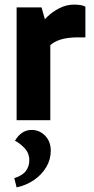

<svg xmlns="http://www.w3.org/2000/svg" viewBox="-20 -521 407 832"><path d="M160 -489 198 -354V0H52V-489ZM166 -273 141 -284V-397L150 -409Q162 -426 184.5 -448Q207 -470 237.5 -485.5Q268 -501 300 -501Q316 -501 329 -499Q342 -497 350 -492V-359H317Q253 -359 216.5 -338.5Q180 -318 166 -273ZM52 291 42 251Q77 240 92 220Q107 200 107 174Q107 143 87 121.5Q67 100 45 89Q58 66 76.5 54Q95 42 117 42Q151 42 175.5 67Q200 92 200 132Q200 170 180.5 203Q161 236 127.5 259Q94 282 52 291Z"/></svg>

Font: Gabarito
Style: Bold
Weight: 700
Designer: Leandro Assis / Alvaro Franca / Felipe Casaprima
Foundry: Naipe Foundry
Version: Version 1.000